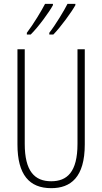

<svg xmlns="http://www.w3.org/2000/svg" viewBox="-20 -971 533 1001"><path d="M373 -944V-951H332C315 -917 270 -842 237 -800V-791H258C296 -829 355 -911 373 -944ZM256 -944V-951H215C197 -916 155 -846 120 -800V-791H140C180 -830 238 -910 256 -944ZM422 -218V-714H384V-221C384 -73 329 -26 247 -26C160 -26 109 -79 109 -221V-714H71V-218C71 -60 133 10 247 10C348 10 422 -46 422 -218Z"/></svg>

Font: Noto Sans Sinhala ExtraCondensed ExtraLight
Style: Regular
Weight: 200
Width: 2
Designer: Jelle Bosma - Monotype Design Team
Foundry: Monotype Imaging Inc.
Version: Version 2.006